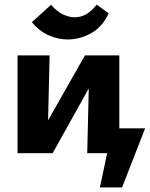

<svg xmlns="http://www.w3.org/2000/svg" viewBox="-20 -664 649 832"><path d="M462 6V-108H609L545 6ZM413 148 467 -108H609L509 148ZM358 0 368 -424H497V0ZM56 0V-424H195L185 0ZM145 0V-66L348 -424H406V-355L208 0ZM273 -493Q230 -493 189 -512Q148 -531 118 -568L201 -643Q229 -612 255 -600.5Q281 -589 303 -589Q330 -589 353 -602Q376 -615 399 -644L451 -606Q424 -548 375.5 -520.5Q327 -493 273 -493Z"/></svg>

Font: Ysabeau Office ExtraBold
Style: Regular
Weight: 800
Designer: Christian Thalmann (Catharsis Fonts)
Version: Version 2.001;gftools[0.9.30]; featfreeze: tnum,lnum,ss02